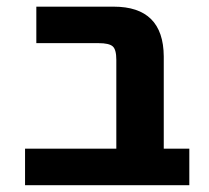

<svg xmlns="http://www.w3.org/2000/svg" viewBox="-20 -543 614 565"><path d="M322.3 -367.2Q322.3 -397.5 311.5 -406.7Q300.8 -416 270.5 -416H86.9V-523.4H314.5Q460.9 -523.4 461.9 -377V-105.5H537.1V2H53.7V-105.5H322.3Z"/></svg>

Font: Nasu
Style: Bold
Weight: 700
Designer: Ryoko NISHIZUKA (kana &amp; ideographs); Paul D. Hunt (Latin, Greek &amp; Cyrillic); Wenlong ZHANG (bopomofo); Sandoll C
Version: Version 2014.1215